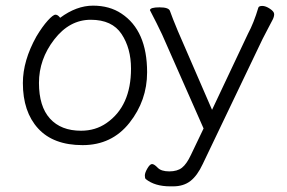

<svg xmlns="http://www.w3.org/2000/svg" viewBox="-20 -501 1017 680"><path d="M583 159Q528 159 496 133Q493 130 493 120.5Q493 111 502 95.5Q511 80 518.5 80Q526 80 538.5 93Q551 106 579.5 106Q608 106 624.5 93Q641 80 656 48L701 -46L554 -379Q531 -427 522 -443.5Q513 -460 511 -465Q512 -475 545 -475Q578 -475 582 -462Q590 -439 610 -391L731 -112L858 -381Q879 -420 895 -474Q897 -480 909 -480Q921 -480 936 -470Q951 -460 951 -451Q951 -442 946 -432Q941 -422 930 -401.5Q919 -381 910 -363L698 80Q679 121 654.5 140Q630 159 593 159ZM61 -207Q61 -286 109 -372Q130 -407 149 -428Q168 -449 176.5 -449Q185 -449 193 -438Q251 -481 309.5 -481Q368 -481 410 -453Q501 -393 501 -245Q501 -145 438.5 -66Q376 13 272.5 13Q169 13 115 -46Q61 -105 61 -207ZM267 -38Q318 -38 357 -65Q444 -125 444 -258Q444 -330 410.5 -380.5Q377 -431 301.5 -431Q226 -431 172 -361Q118 -291 118 -207.5Q118 -124 157 -81Q196 -38 267 -38Z"/></svg>

Font: LXGW WenKai TC Light
Style: Regular
Weight: 300
Designer: LXGW / Fontworks Inc.
Foundry: LXGW / Fontworks Inc.
Version: Version 1.330